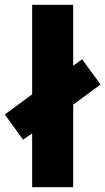

<svg xmlns="http://www.w3.org/2000/svg" viewBox="-44 -780 439 800"><path d="M90 0H261V-344L375 -428L298 -533L261 -506V-760H90V-387L-24 -303L52 -198L90 -224Z"/></svg>

Font: Noto Sans Devanagari Condensed Black
Style: Regular
Weight: 900
Width: 3
Designer: Jelle Bosma - Monotype Design Team
Foundry: Monotype Imaging Inc.
Version: Version 2.004